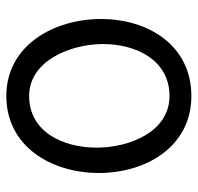

<svg xmlns="http://www.w3.org/2000/svg" viewBox="-29 -584 624 606"><g transform="rotate(-90 283.0 -281.0)"><path d="M283 -573C123 -573 40 -430 40 -281C40 -132 123 11 283 11C442 11 526 -124 526 -274C526 -423 443 -573 283 -573ZM283 -501C395 -501 447 -369 447 -268C447 -163 396 -58 283 -58C169 -58 120 -186 120 -288C120 -393 169 -501 283 -501Z"/></g></svg>

Font: Numismatica Pro
Style: Regular
Weight: 400
Designer: Chris Hopkins
Foundry: Edward C. D. Hopkins
Version: Version 2.19D